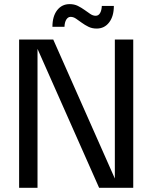

<svg xmlns="http://www.w3.org/2000/svg" viewBox="-20 -893 725 913"><path d="M70.9 0V-705H233.2L526.1 -44V-705H613.6V0H451.3L158.4 -660.6V0ZM439.6 -757.2Q417.6 -757.2 400.4 -765.8Q383.2 -774.3 368.6 -785Q354 -795.7 341.5 -804.2Q328.9 -812.8 315.9 -812.8Q303.4 -812.8 295.4 -800.2Q287.4 -787.5 286.6 -765.7H229.3Q229.3 -815.3 251.7 -844.4Q274.2 -873.4 311.1 -873.4Q333.1 -873.4 350.3 -864.9Q367.4 -856.3 382.1 -845.7Q396.8 -835.2 409.4 -826.6Q422 -818 435 -818Q448.3 -818 455.7 -830.6Q463.2 -843.1 464.2 -864.9H521.4Q521.4 -815.5 498.9 -786.3Q476.5 -757.2 439.6 -757.2Z"/></svg>

Font: TikTok Sans Light
Style: Regular
Weight: 300
Version: Version 4.000